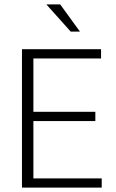

<svg xmlns="http://www.w3.org/2000/svg" viewBox="-20 -854 527 874"><path d="M80 -630H440V-588H132V-345H414V-303H132V-42H443V0H80ZM191 -834H254L344 -710H302Z"/></svg>

Font: Mukta ExtraLight
Style: Regular
Weight: 275
Designer: Girish Dalvi and Yashodeep Gholap
Foundry: Ek Type
Version: Version 2.538;PS 1.002;hotconv 16.6.51;makeotf.lib2.5.65220;